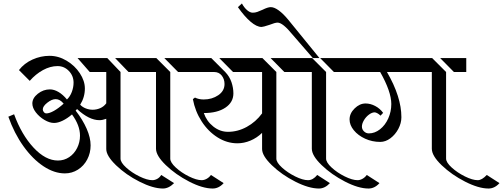

<svg xmlns="http://www.w3.org/2000/svg" viewBox="-20 -1023 2892 1104"><path d="M907 -17 981 30Q950 61 917 61Q860 61 782 21.5Q704 -18 647.5 -72.5Q591 -127 591 -166V-340Q569 -332 552 -332Q492 -332 423 -396L415 -387Q456 -334 478.5 -282.5Q501 -231 501 -187Q501 -143 481.5 -106Q462 -69 428 -47.5Q394 -26 353 -26Q292 -26 230 -67Q168 -108 115 -182Q62 -256 28 -352L61 -366Q104 -248 173 -174Q242 -100 313 -100Q349 -100 378 -119.5Q407 -139 423.5 -172Q440 -205 440 -243Q440 -302 394 -365Q367 -342 340 -329Q313 -316 291 -316Q265 -316 235.5 -333.5Q206 -351 186 -377Q166 -403 166 -428Q166 -459 197.5 -484Q229 -509 267 -509Q291 -509 316.5 -494Q342 -479 365 -451Q383 -468 393 -494.5Q403 -521 403 -548Q403 -587 376 -615Q349 -643 311 -643Q269 -643 227 -620Q185 -597 151 -558L89 -620Q119 -659 166.5 -680.5Q214 -702 265 -702Q316 -702 363 -674Q410 -646 439 -602Q468 -558 468 -514Q468 -464 441 -421Q454 -407 473.5 -399.5Q493 -392 513 -392Q535 -392 556 -401Q577 -410 591 -429V-609H496L426 -689H597L673 -609V-111Q673 -89 705.5 -59.5Q738 -30 782 -8.5Q826 13 856 13Q870 13 884 5.5Q898 -2 907 -17ZM1266 30Q1238 61 1203 61Q1145 61 1067.5 21Q990 -19 933.5 -73.5Q877 -128 877 -168V-609H790H719L642 -689H879L959 -609V-111Q959 -89 991 -59.5Q1023 -30 1066.5 -8.5Q1110 13 1140 13Q1154 13 1168.5 5Q1183 -3 1193 -17ZM1004 -609 925 -689H1075V-609ZM346 -427Q325 -453 300 -453Q278 -453 252 -432.5Q226 -412 226 -394Q226 -386 232 -378.5Q238 -371 247 -371Q264 -371 290 -385.5Q316 -400 346 -427Z M1569 -609V-111Q1569 -89 1601.5 -59.5Q1634 -30 1677.5 -8.5Q1721 13 1751 13Q1780 13 1804 -17L1877 30Q1848 61 1814 61Q1756 61 1678 21.5Q1600 -18 1543.5 -72.5Q1487 -127 1487 -166V-259Q1457 -230 1420 -214.5Q1383 -199 1345 -199Q1285 -199 1231 -233Q1177 -267 1139.5 -325Q1102 -383 1089 -453L1101 -462Q1123 -451 1151 -451Q1199 -451 1235 -475.5Q1271 -500 1271 -540Q1271 -568 1255 -588.5Q1239 -609 1211 -609H1046V-689H1195L1275 -609Q1300 -583 1311 -550.5Q1322 -518 1322 -486Q1322 -435 1276 -404Q1230 -373 1152 -373Q1168 -326 1206.5 -295.5Q1245 -265 1291 -265Q1347 -265 1399 -293.5Q1451 -322 1487 -371V-609H1320L1241 -689H1489ZM1685 -609H1615L1536 -689H1685Z M1657 -689H1775L1855 -609V-111Q1855 -89 1887 -59.5Q1919 -30 1962.5 -8.5Q2006 13 2036 13Q2050 13 2064.5 5Q2079 -3 2089 -17L2162 30Q2134 61 2099 61Q2041 61 1963.5 21Q1886 -19 1829.5 -73.5Q1773 -128 1773 -168V-609H1657ZM1821 -689H1971V-609H1900ZM1433 -950Q1447 -950 1459.5 -954.5Q1472 -959 1490 -967Q1520 -982 1537 -982Q1557 -982 1583 -963Q1609 -944 1637 -910L1817 -689H1779L1662 -824Q1606 -893 1576 -893Q1562 -893 1529 -880Q1493 -868 1484 -868Q1456 -868 1420.5 -898.5Q1385 -929 1348 -982L1371 -1003Q1384 -979 1401 -964.5Q1418 -950 1433 -950Z M1943 -689H2465L2545 -609V-111Q2545 -89 2577.5 -59.5Q2610 -30 2653.5 -8.5Q2697 13 2727 13Q2751 13 2779 -17L2852 30Q2824 61 2789 61Q2732 61 2654.5 21.5Q2577 -18 2520 -72.5Q2463 -127 2463 -168V-609H2205Q2288 -466 2288 -349Q2288 -315 2270.5 -282Q2253 -249 2225 -228Q2197 -207 2166 -207Q2120 -207 2079.5 -225.5Q2039 -244 2014.5 -274Q1990 -304 1990 -336Q1990 -371 2019 -399.5Q2048 -428 2082 -428Q2110 -428 2137.5 -413.5Q2165 -399 2183 -374L2168 -358Q2159 -367 2149.5 -372Q2140 -377 2134 -377Q2119 -377 2101.5 -364Q2084 -351 2072.5 -331.5Q2061 -312 2061 -295Q2061 -279 2073 -267.5Q2085 -256 2101 -256Q2135 -256 2165 -279.5Q2195 -303 2212.5 -342Q2230 -381 2230 -425Q2230 -496 2166 -609H1943ZM2511 -689H2661V-609H2590Z"/></svg>

Font: Amita
Style: Regular
Weight: 400
Designer: Eduardo Rodriguez Tunni, Modular Infotech, Brian J. Bonislawsky
Foundry: Eduardo Rodriguez Tunni, Modular Infotech, Brian J. Bonislawsky
Version: Version 1.004